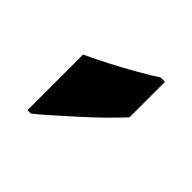

<svg xmlns="http://www.w3.org/2000/svg" viewBox="-38 -885 398 398"><g transform="rotate(-45 161.5 -686.0)"><path d="M203 -766Q212 -746 227 -717Q242 -688 257.5 -661Q273 -634 283 -619V-606H179Q166 -618 146.5 -637.5Q127 -657 106.5 -680Q86 -703 68 -723Q50 -743 40 -756V-766Z"/></g></svg>

Font: Noto Sans Sinhala ExtraCondensed ExtraBold
Style: Regular
Weight: 800
Width: 2
Designer: Jelle Bosma - Monotype Design Team
Foundry: Monotype Imaging Inc.
Version: Version 2.006; ttfautohint (v1.8.4.7-5d5b)